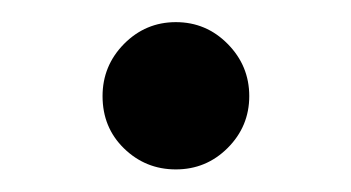

<svg xmlns="http://www.w3.org/2000/svg" viewBox="-20 -150 311 170"><path d="M70.8 -64.9Q70.8 -37.1 89.8 -18.6Q108.9 0 135.7 0Q162.6 0 181.6 -19Q200.7 -38.1 200.7 -64.9Q200.7 -91.8 181.6 -111.1Q162.6 -130.4 135.7 -130.4Q108.9 -130.4 89.8 -111.1Q70.8 -91.8 70.8 -64.9Z"/></svg>

Font: Vazirmatn RD NL
Style: Regular
Weight: 400
Designer: Saber Rastikerdar
Foundry: Saber Rastikerdar
Version: Version 32.101